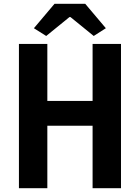

<svg xmlns="http://www.w3.org/2000/svg" viewBox="-20 -994 740 1014"><path d="M159 -845 224 -804 347 -904H352L475 -804L539 -845L430 -974H268ZM80 -762V0H230V-330H469V0H619V-762H469V-461H230V-762Z"/></svg>

Font: Kawkab Mono
Style: Bold
Weight: 700
Monospace: yes
Designer: Abdullah Arif
Foundry: Abdullah Arif
Version: Version 1.000;PS 000.500;hotconv 1.0.88;makeotf.lib2.5.64775